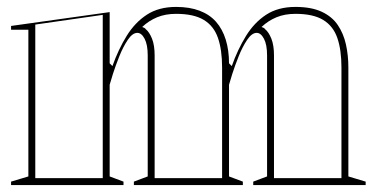

<svg xmlns="http://www.w3.org/2000/svg" viewBox="-20 -535 1087 555"><path d="M12 0V-10L62 -25V-449H12V-460L297 -500V-352L305 -344Q322 -392 346 -431Q370 -470 404.5 -492.5Q439 -515 489 -515Q528 -515 557 -504Q586 -493 604.5 -472Q623 -451 632.5 -420.5Q642 -390 642 -352V-25L682 -10V0H367V-10L407 -25V-375Q407 -406 398 -423Q389 -440 377 -440Q363 -440 349.5 -420Q336 -400 325 -372.5Q314 -345 306.5 -321.5Q299 -298 297 -290V-25L337 -10V0ZM712 0V-10L752 -25V-375Q752 -406 743 -423Q734 -440 722 -440Q708 -440 694.5 -420Q681 -400 670 -372.5Q659 -345 651.5 -321.5Q644 -298 642 -290V-352L650 -344Q667 -392 691 -431Q715 -470 749.5 -492.5Q784 -515 834 -515Q880 -515 910 -501Q940 -487 956.5 -462.5Q973 -438 980 -406.5Q987 -375 987 -340V-25L1037 -10V0ZM82 -20H277V-492L82 -464ZM427 -20H622V-340Q622 -391 610 -425.5Q598 -460 569 -477.5Q540 -495 489 -495Q458 -495 434 -485Q410 -475 391 -457Q394 -456 397 -454.5Q400 -453 401 -451Q412 -442 419.5 -423Q427 -404 427 -375ZM772 -20H967V-340Q967 -391 955 -425.5Q943 -460 914 -477.5Q885 -495 834 -495Q803 -495 779 -485Q755 -475 736 -457Q739 -456 742 -454.5Q745 -453 746 -451Q757 -442 764.5 -423Q772 -404 772 -375Z"/></svg>

Font: Kalnia Glaze Thin
Style: Regular
Weight: 100
Version: Version 1.110